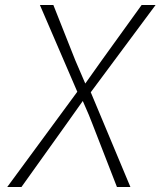

<svg xmlns="http://www.w3.org/2000/svg" viewBox="-20 -750 644 770"><path d="M9 0 290 -382 140 -730H194L282 -508L322 -415L388 -508L548 -730H604L344 -380L503 0H449L351 -252Q341 -280 312 -345L246 -252L66 0Z"/></svg>

Font: JetBrains Mono Extra Light
Style: Italic
Weight: 200
Italic angle: -9°
Monospace: yes
Designer: Philipp Nurullin, Konstantin Bulenkov
Foundry: JetBrains
Version: 2.002